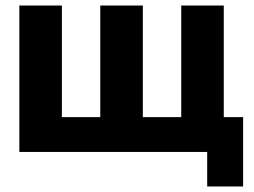

<svg xmlns="http://www.w3.org/2000/svg" viewBox="-20 -550 920 695"><path d="M730 125V0H50V-530H204V-126H343V-530H497V-126H636V-530H790V-126H860V125Z"/></svg>

Font: Golos Text VF
Style: Regular
Weight: 400
Designer: A.Korolkova, Vitaly Kuzmin
Foundry: ParaType Ltd
Version: Version 2.003